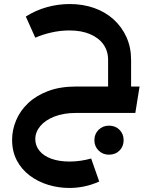

<svg xmlns="http://www.w3.org/2000/svg" viewBox="-20 -560 754 952"><path d="M516 -24V-263Q516 -307 493 -339.5Q470 -372 427 -390.5Q384 -409 324 -409Q278 -409 233 -398.5Q188 -388 155 -373L108 -478Q157 -509 212.5 -524.5Q268 -540 326 -540Q391 -540 446.5 -520.5Q502 -501 543 -464Q584 -427 607 -376Q630 -325 630 -263V-24ZM324 372Q270 372 219 356.5Q168 341 127.5 310.5Q87 280 63.5 235.5Q40 191 40 133Q40 84 60 36.5Q80 -11 119.5 -48.5Q159 -86 218.5 -108.5Q278 -131 357 -131V0Q295 0 249.5 18Q204 36 179.5 65.5Q155 95 155 130Q155 162 175.5 187.5Q196 213 234.5 227Q273 241 325 241Q352 241 379.5 237Q407 233 432 226L472 340Q437 356 399.5 364Q362 372 324 372ZM357 0V-131H672L651 0ZM520 207Q490 207 469 186.5Q448 166 448 135Q448 104 469 83.5Q490 63 520 63Q552 63 572.5 83.5Q593 104 593 135Q593 166 572.5 186.5Q552 207 520 207Z"/></svg>

Font: Alexandria Medium
Style: Regular
Weight: 500
Designer: Mohamed Gaber
Foundry: Kief Type Foundry
Version: Version 5.100